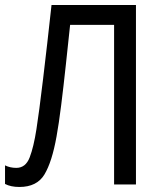

<svg xmlns="http://www.w3.org/2000/svg" viewBox="-21 -734 645 764"><path d="M520 -714H184Q167 -558 150.5 -420.5Q134 -283 124 -220Q113 -149 97 -107.5Q81 -66 44 -66Q19 -66 -1 -76V-2Q22 10 56 10Q126 10 156 -40Q186 -90 204 -191Q213 -240 222.5 -316Q232 -392 241 -476Q250 -560 258 -635H433V0H520Z"/></svg>

Font: Noto Sans UI SemiCondensed
Style: Regular
Weight: 400
Width: 4
Designer: Monotype Design Team
Foundry: Monotype Imaging Inc.
Version: 1.001